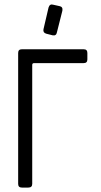

<svg xmlns="http://www.w3.org/2000/svg" viewBox="-20 -847 456 867"><path d="M176.3 -714.8 199.2 -813Q204.6 -830.6 220.2 -825.7L249 -819.3Q264.6 -816.4 261.7 -798.8L236.8 -700.2Q233.9 -684.6 217.8 -687.5L189 -694.8Q173.3 -699.2 176.3 -714.8ZM62 -16.6V-607.9Q62 -624.5 78.6 -624.5H357.9Q374.5 -624.5 374.5 -607.9V-578.6Q374.5 -562 357.9 -562H133.8Q125.5 -562 125.5 -553.7V-16.6Q125.5 0 107.9 0H78.6Q62 0 62 -16.6Z"/></svg>

Font: GOSTRUS
Style: type_B
Weight: 400
Designer: Юрий и Татьяна Кривогуз
Version: Version 02.00